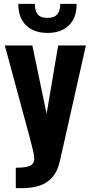

<svg xmlns="http://www.w3.org/2000/svg" viewBox="-20 -814 476 997"><path d="M62 163V57Q95 57 116 53Q137 49 147.5 38.5Q158 28 158 9Q158 -6 151.5 -32Q145 -58 137 -90L5 -578H148L222 -223L282 -578H426L292 18Q280 74 252.5 105.5Q225 137 185.5 150Q146 163 94 163ZM227 -643Q156 -643 115.5 -682.5Q75 -722 75 -794H161Q161 -758 176 -739.5Q191 -721 227 -721Q262 -721 277.5 -740Q293 -759 293 -794H378Q378 -722 338 -682.5Q298 -643 227 -643Z"/></svg>

Font: Oswald SemiBold
Style: Regular
Weight: 600
Designer: Vernon Adams
Foundry: Vernon Adams
Version: Version 4.100; ttfautohint (v1.8.1.43-b0c9)